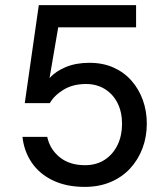

<svg xmlns="http://www.w3.org/2000/svg" viewBox="-20 -720 652 752"><path d="M312 12Q240 12 187 -13.5Q134 -39 104 -83.5Q74 -128 68 -184H165Q175 -136 213.5 -104.5Q252 -73 313 -73Q358 -73 390.5 -94.5Q423 -116 440.5 -152.5Q458 -189 458 -235Q458 -281 440.5 -316Q423 -351 391 -371Q359 -391 317 -391Q266 -391 229.5 -369Q193 -347 175 -316H77L132 -700H513V-613H208L174 -414Q198 -441 238 -457.5Q278 -474 330 -474Q383 -474 424.5 -455.5Q466 -437 495 -404Q524 -371 539.5 -328Q555 -285 555 -236Q555 -184 538 -139Q521 -94 489.5 -60Q458 -26 413 -7Q368 12 312 12Z"/></svg>

Font: DM Sans 11pt Medium
Style: Regular
Weight: 500
Version: Version 4.004;gftools[0.9.30]